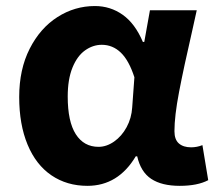

<svg xmlns="http://www.w3.org/2000/svg" viewBox="-20 -596 709 630"><path d="M43 -277.6Q43 -368.4 77.4 -436.1Q111.8 -503.8 168.5 -540Q225.2 -576.2 291.4 -576.2Q342 -576.2 382.6 -547.5Q423.2 -518.8 448.8 -458.4H453.4L472 -562.4H625.6L611.8 -500Q582.8 -374 567.6 -294.5Q552.4 -215 552.4 -165.6Q552.4 -138 567 -125.3Q581.6 -112.6 607 -112.6Q626.2 -112.6 644.2 -119.8L663.2 -4.8Q628 13.8 569.6 13.8Q510.8 13.8 476.3 -9Q441.8 -31.8 430.2 -83H425.4Q367.6 13.8 266.8 13.8Q199.6 13.8 148.8 -20.7Q98 -55.2 70.5 -121.4Q43 -187.6 43 -277.6ZM413.8 -243.8 421 -342.4Q403.2 -397.6 376.5 -423.3Q349.8 -449 314 -449Q284.8 -449 259 -430.6Q233.2 -412.2 217.7 -373.9Q202.2 -335.6 202.2 -279.2Q202.2 -197 228.7 -155.6Q255.2 -114.2 303.4 -114.2Q329.6 -114.2 354.5 -131.6Q379.4 -149 395.5 -178.7Q411.6 -208.4 413.8 -243.8Z"/></svg>

Font: 寒蝉端黑体 Light
Style: Regular
Weight: 300
Designer: ChillDuanSans {Warren2060}; 
Source Han Sans {Ryoko NISHIZUKA 西塚涼子 (kana, bopomofo & ideographs); Paul D. Hunt (Latin, G
Foundry: ChillType&Adobe
Version: Version 1.300;Glyphs 3.3 (3306)